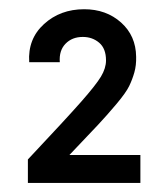

<svg xmlns="http://www.w3.org/2000/svg" viewBox="-20 -780 362 420"><path d="M41 -431.2Q125 -520.5 157.5 -557.4Q189.9 -594.2 200.9 -612.5Q211.9 -630.9 211.9 -647.9Q211.9 -673.8 197 -686.5Q182.1 -699.2 161.1 -699.2Q137.7 -699.2 123.3 -684.3Q108.9 -669.4 110.8 -644H43.9Q40.5 -694.8 76.2 -727.3Q111.8 -759.8 164.1 -759.8Q212.4 -759.8 244.9 -730.7Q277.3 -701.7 277.8 -655.8Q278.3 -637.2 273.9 -621.6Q269.5 -606 262.5 -591.6Q255.4 -577.1 234.9 -552.7Q214.4 -528.3 194.3 -506.8Q174.3 -485.4 131.8 -440.9H287.1V-379.9H41Z"/></svg>

Font: Oakes Grotesk Bold
Style: Regular
Weight: 700
Designer: Samuel Oakes
Foundry: Samuel Oakes
Version: Version 1.000;PS 001.000;hotconv 1.0.88;makeotf.lib2.5.64775